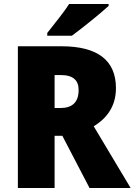

<svg xmlns="http://www.w3.org/2000/svg" viewBox="-20 -947 678 967"><path d="M527 -917V-927H328C300 -882 251 -824 218 -781V-767H342C395 -806 487 -880 527 -917ZM289 -714H70V0H255V-263H294L431 0H638L452 -311C523 -354 564 -417 564 -503C564 -643 472 -714 289 -714ZM286 -569C349 -569 376 -542 376 -494C376 -428 340 -403 284 -403H255V-569Z"/></svg>

Font: Noto Sans Armenian SemiCondensed Black
Style: Regular
Weight: 900
Width: 4
Designer: Monotype Design Team
Foundry: Monotype Imaging Inc.
Version: Version 2.008